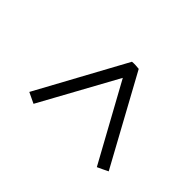

<svg xmlns="http://www.w3.org/2000/svg" viewBox="-79 -890 742 742"><g transform="rotate(45 292.0 -519.5)"><path d="M99 -348 297 -711Q305 -712 316 -711.5Q327 -711 335 -710L533 -348Q523 -343 511.5 -337.5Q500 -332 489 -327L316 -642L143 -327Q133 -332 121 -337.5Q109 -343 99 -348Z"/></g></svg>

Font: Tiro Devanagari Marathi
Style: Italic
Weight: 400
Italic angle: -11°
Designer: Devanagari: John Hudson & Fiona Ross, assisted by Paul Hanslow. Latin: John Hudson with Paul Hanslow, assisted by Kaja S
Foundry: Tiro Typeworks Ltd.
Version: Version 1.52